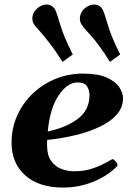

<svg xmlns="http://www.w3.org/2000/svg" viewBox="-20 -824 597 858"><path d="M529.8 -385.3Q529.8 -344.2 502.4 -312.7Q475.1 -281.2 427.5 -258.3Q379.9 -235.4 319.1 -220.5Q258.3 -205.6 190.9 -198.7Q190.4 -193.4 190.4 -187.5Q190.4 -181.6 190.4 -175.8Q190.4 -130.4 208.7 -104.7Q227.1 -79.1 255.1 -68.8Q283.2 -58.6 312 -58.6Q357.9 -58.6 396.5 -72Q435.1 -85.4 476.6 -109.9Q478.5 -110.8 480.2 -111.8Q481.9 -112.8 483.9 -112.8Q487.8 -112.8 496.3 -103Q504.9 -93.3 504.9 -87.4Q504.9 -86.9 505.1 -86.4Q505.4 -85.9 505.4 -85.4Q505.4 -83.5 504.4 -82.3Q503.4 -81.1 502.4 -80.1Q455.6 -34.2 392.3 -10Q329.1 14.2 262.2 14.2Q153.3 14.2 92.5 -40.5Q31.7 -95.2 31.7 -186Q31.7 -252 57.1 -308.1Q82.5 -364.3 126.7 -406.2Q170.9 -448.2 228.5 -471.7Q286.1 -495.1 350.6 -495.1Q418 -495.1 457.3 -477.3Q496.6 -459.5 513.2 -433.8Q529.8 -408.2 529.8 -385.3ZM326.2 -455.6Q281.2 -455.6 242.2 -397.9Q203.1 -340.3 193.4 -236.3Q278.8 -254.9 329.3 -294.2Q379.9 -333.5 379.9 -398.4Q379.9 -421.4 368.7 -438.5Q357.4 -455.6 326.2 -455.6ZM259.3 -547.4Q227.1 -599.1 200 -633.5Q172.9 -668 154.8 -688Q136.7 -708 131.3 -716.3Q124.5 -727.5 124.5 -742.2Q124.5 -754.9 131.3 -768.1Q138.2 -781.2 152.8 -791.5Q170.4 -803.7 188 -803.7Q200.7 -803.7 210.2 -797.9Q219.7 -792 225.6 -783.2Q232.4 -770.5 248.8 -714.8Q265.1 -659.2 305.2 -580.6ZM471.2 -547.4Q422.9 -625 386.7 -664.3Q350.6 -703.6 343.3 -716.3Q336.9 -727.5 336.9 -741.2Q336.9 -753.9 343.3 -767.3Q349.6 -780.8 364.7 -791.5Q382.3 -803.7 399.9 -803.7Q412.6 -803.7 422.4 -798.1Q432.1 -792.5 437.5 -783.2Q445.3 -771 461.2 -715.1Q477.1 -659.2 517.1 -580.6Z"/></svg>

Font: Gelasio
Style: Bold Italic
Weight: 700
Italic angle: -8.5°
Designer: Eben Sorkin
Foundry: Eben Sorkin
Version: Version 1.008